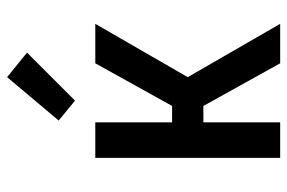

<svg xmlns="http://www.w3.org/2000/svg" viewBox="-154 -654 808 540"><g transform="rotate(-90 250.0 -384.0)"><path d="M76 0V-520H176V-304H222L342 -520H453L303 -260L453 0H342L222 -216H176V0ZM237 -577 181 -623 303 -768 372 -712Z"/></g></svg>

Font: Iosevka Semibold
Style: Regular
Weight: 600
Monospace: yes
Designer: Belleve Invis
Foundry: Belleve Invis
Version: Version 33.2.3; ttfautohint (v1.8.4)